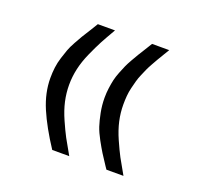

<svg xmlns="http://www.w3.org/2000/svg" viewBox="-84 -521 636 611"><g transform="rotate(20 233.5 -215.0)"><path d="M207.5 -428.2Q188.5 -395.5 178.2 -376.2Q168 -356.9 154.8 -327.4Q141.6 -297.9 135.5 -270.5Q129.4 -243.2 129.4 -215.8Q129.4 -188 135.5 -160.6Q141.6 -133.3 154.8 -103.5Q168 -73.7 178.2 -54.4Q188.5 -35.2 207.5 -2.4H149.9Q109.4 -64 87.6 -115Q65.9 -166 65.9 -215.8Q65.9 -234.4 68.1 -251.7Q70.3 -269 75.9 -286.6Q81.5 -304.2 85.9 -316.4Q90.3 -328.6 100.3 -346.7Q110.4 -364.7 115.2 -373Q120.1 -381.3 133.1 -401.6Q146 -421.9 149.4 -428.2ZM391.1 -428.2Q388.2 -423.3 379.2 -408.4Q370.1 -393.6 366.5 -387.2Q362.8 -380.9 355 -366.9Q347.2 -353 343.5 -344.7Q339.8 -336.4 334 -322.8Q328.1 -309.1 325.2 -298.1Q322.3 -287.1 318.8 -273.2Q315.4 -259.3 314.2 -245.1Q313 -231 313 -215.8Q313 -188 319.1 -160.6Q325.2 -133.3 338.4 -103.5Q351.6 -73.7 361.8 -54.4Q372.1 -35.2 391.1 -2.4H333.5Q331.5 -5.4 327.1 -11.7Q311.5 -35.2 303.7 -47.6Q295.9 -60.1 283.4 -82.8Q271 -105.5 265.1 -123.3Q259.3 -141.1 254.4 -165.8Q249.5 -190.4 249.5 -215.8Q249.5 -232.4 251.7 -248.5Q253.9 -264.6 256.8 -277.6Q259.8 -290.5 265.9 -305.9Q272 -321.3 276.4 -331.3Q280.8 -341.3 289.6 -356.7Q298.3 -372.1 303.2 -380.1Q308.1 -388.2 318.4 -404.5Q328.6 -420.9 333 -428.2Z"/></g></svg>

Font: Shabnam Light WOL
Style: Light-WOL
Weight: 300
Foundry: DejaVu fonts team - Redesigned by Saber Rastikerdar - Based on Vazir font
Version: Version 5.0.0